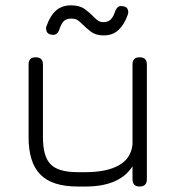

<svg xmlns="http://www.w3.org/2000/svg" viewBox="-20 -682 650 702"><path d="M490.5 -472.5C490.5 -472.5 490.5 -472.5 490.5 -472.5C508 -472.5 517 -464 517 -446.5C517 -446.5 517 -446.5 517 -446.5C517 -446.5 517 -26.5 517 -26.5C517 -9 508 0 490.5 0C490.5 0 490.5 0 490.5 0C473 0 464.5 -9 464.5 -26.5C464.5 -26.5 464.5 -26.5 464.5 -26.5C464.5 -26.5 464.5 -74 464.5 -74C433 -24.5 375.5 0 292.5 0C292.5 0 292.5 0 292.5 0C292.5 0 264.5 0 264.5 0C202 0 156.5 -14.5 128 -43.5C99 -72.5 84.5 -118 84.5 -180.5C84.5 -180.5 84.5 -180.5 84.5 -180.5C84.5 -180.5 84.5 -446.5 84.5 -446.5C84.5 -464 93 -472.5 110.5 -472.5C110.5 -472.5 110.5 -472.5 110.5 -472.5C128 -472.5 137 -464 137 -446.5C137 -446.5 137 -446.5 137 -446.5C137 -446.5 137 -180.5 137 -180.5C137 -133 146.5 -99.5 165.5 -81C184 -62 217 -52.5 264.5 -52.5C264.5 -52.5 264.5 -52.5 264.5 -52.5C264.5 -52.5 292.5 -52.5 292.5 -52.5C344 -52.5 385 -61 414.5 -77.5C444 -94 461 -119.5 464.5 -154C464.5 -154 464.5 -154 464.5 -154C464.5 -154 464.5 -446.5 464.5 -446.5C464.5 -464 473 -472.5 490.5 -472.5ZM359 -552.5C359 -552.5 359 -552.5 359 -552.5C340 -552.5 324.5 -557 313 -566C301.5 -574.5 292 -582.5 285 -590C285 -590 285 -590 285 -590C277.5 -597.5 270.5 -603.5 264.5 -608C258.5 -612 250.5 -614 240.5 -614C240.5 -614 240.5 -614 240.5 -614C228 -614 218.5 -610.5 212.5 -604C206.5 -597.5 201 -586.5 196 -571.5C196 -571.5 196 -571.5 196 -571.5C194 -566 191 -562 186.5 -558.5C182 -555 176.5 -553.5 169.5 -555C169.5 -555 169.5 -555 169.5 -555C159.5 -556 153 -560 150.5 -567.5C148 -575 147.5 -581 150 -586.5C150 -586.5 150 -586.5 150 -586.5C159 -612.5 171 -631.5 185.5 -644C200 -656.5 218 -662.5 240 -662.5C240 -662.5 240 -662.5 240 -662.5C260.5 -662.5 277 -658 289.5 -649C302 -640 312 -631.5 319.5 -623.5C319.5 -623.5 319.5 -623.5 319.5 -623.5C328 -614.5 335 -608.5 340.5 -605.5C345.5 -602.5 351.5 -601 358.5 -601C358.5 -601 358.5 -601 358.5 -601C369.5 -601 378.5 -604.5 385 -611C391.5 -617.5 397 -627.5 401.5 -642C401.5 -642 401.5 -642 401.5 -642C404 -648 407 -652.5 411 -656C414.5 -659.5 420.5 -660.5 428 -659.5C428 -659.5 428 -659.5 428 -659.5C438 -658.5 444.5 -654.5 447 -647.5C449.5 -640.5 449.5 -634.5 447.5 -629C447.5 -629 447.5 -629 447.5 -629C439 -604.5 427.5 -586 413.5 -572.5C399 -559 381 -552.5 359 -552.5Z"/></svg>

Font: Jura-Fortis-Regular
Style: Regular
Weight: 500
Designer: Daniel Johnson, Alexei Vanyashin, Mirko Velimirovic
Foundry: Daniel Johnson
Version: ""